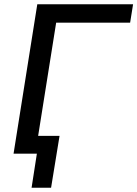

<svg xmlns="http://www.w3.org/2000/svg" viewBox="-20 -725 648 906"><path d="M44 0 156 -705H608L594 -618H245L160 -84H261L221 161H129L154 0Z"/></svg>

Font: Nunito Sans SemiBold
Style: Italic
Weight: 600
Italic angle: -9°
Designer: Vernon Adams
Foundry: Vernon Adams
Version: Version 3.006; ttfautohint (v1.8.3)